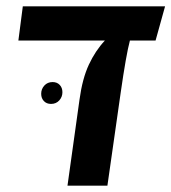

<svg xmlns="http://www.w3.org/2000/svg" viewBox="-20 -586 541 606"><path d="M471 -458H390Q378 -413 361 -294L319 0H193L231 -272Q240 -338 260.5 -382Q281 -426 311 -458H38L52 -566H501ZM177 -295Q177 -309 168.5 -318Q160 -327 146 -327Q130 -327 120 -316Q110 -305 110 -290Q110 -276 118.5 -267Q127 -258 141 -258Q157 -258 167 -269Q177 -280 177 -295Z"/></svg>

Font: FiraGO Medium
Style: Italic
Weight: 500
Italic angle: -8°
Designer: bBox Type GmbH
Foundry: bBox Type GmbH
Version: Version 1.001